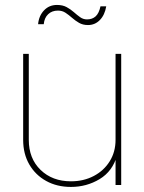

<svg xmlns="http://www.w3.org/2000/svg" viewBox="-20 -737 575 765"><path d="M262.7 7.8Q207 7.8 164.1 -15.9Q121.1 -39.6 96.7 -81.8Q72.3 -124 72.3 -179.7V-522.5H94.7V-179.7Q94.7 -105.5 141.6 -60.1Q188.5 -14.6 262.7 -14.6Q313.5 -14.6 353.8 -35.9Q394 -57.1 417.2 -94.5Q440.4 -131.8 440.4 -179.7V-522.5H462.9V0H440.4V-117.2H446.3Q428.7 -54.7 377 -23.4Q325.2 7.8 262.7 7.8ZM330.6 -637.2Q310.1 -637.2 294.9 -646Q279.8 -654.8 267.1 -666Q254.4 -677.2 241.2 -686Q228 -694.8 210.9 -694.8Q187 -694.8 171.9 -680.4Q156.7 -666 154.3 -640.6H131.8Q134.8 -673.8 155.3 -695.6Q175.8 -717.3 207 -717.3Q230 -717.3 245.8 -708.5Q261.7 -699.7 274.4 -688.5Q287.1 -677.2 299.3 -668.5Q311.5 -659.7 326.7 -659.7Q347.7 -659.7 361.1 -671.9Q374.5 -684.1 380.4 -711.9H403.3Q397.5 -677.2 377.9 -657.2Q358.4 -637.2 330.6 -637.2Z"/></svg>

Font: Inter 28pt Thin
Style: Regular
Weight: 250
Designer: Rasmus Andersson
Foundry: rsms
Version: Version 4.001;git-66647c0bb